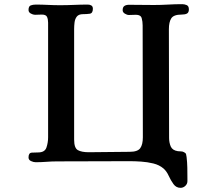

<svg xmlns="http://www.w3.org/2000/svg" viewBox="-20 -781 1040 922"><path d="M887 -736Q887 -721 878 -716Q869 -711 852 -711Q814 -711 802.5 -693Q791 -675 791 -641Q791 -511 791.5 -380.5Q792 -250 792 -119Q792 -96 800 -77.5Q808 -59 834 -55Q842 -54 849.5 -54Q857 -54 864 -50Q872 -46 873.5 -40.5Q875 -35 876 -27Q879 -2 879.5 24Q880 50 880 76V89Q880 102 870 111.5Q860 121 847 121Q826 121 813 103Q800 85 790 63Q780 41 765 28Q745 11 716.5 4Q688 -3 658 -5Q628 -7 603 -7Q516 -7 429 -6.5Q342 -6 255 -6Q229 -6 203 -4Q177 -2 151 -2Q141 -2 129 -7.5Q117 -13 117 -25Q117 -47 132.5 -48Q148 -49 163 -49Q195 -49 203 -72.5Q211 -96 211 -122V-672Q211 -688 206 -699.5Q201 -711 181 -711Q173 -711 164.5 -710.5Q156 -710 148 -710Q139 -710 128 -716Q117 -722 117 -733Q117 -751 127.5 -755Q138 -759 152 -759Q181 -759 210 -757.5Q239 -756 268 -756Q302 -756 335 -757.5Q368 -759 402 -759Q412 -759 419 -754.5Q426 -750 426 -739Q426 -717 410.5 -715Q395 -713 379 -713Q358 -713 349 -701.5Q340 -690 338 -673.5Q336 -657 336 -641V-110Q336 -70 354 -60Q372 -50 406 -50Q456 -50 505 -51Q554 -52 603 -52Q641 -52 653.5 -69.5Q666 -87 666 -122Q666 -256 665.5 -390.5Q665 -525 665 -659Q665 -677 660.5 -693.5Q656 -710 633 -710Q625 -710 616 -709.5Q607 -709 599 -709Q590 -709 579.5 -715.5Q569 -722 569 -732Q569 -747 577.5 -752.5Q586 -758 599 -758Q629 -758 659 -757.5Q689 -757 719 -757Q753 -757 787 -759Q821 -761 855 -761Q866 -761 876.5 -756.5Q887 -752 887 -736Z"/></svg>

Font: Kaisei Tokumin ExtraBold
Style: Regular
Weight: 800
Designer: Font-Kai, 金井和夫
Foundry: KAZUO KANAI
Version: Version 5.003